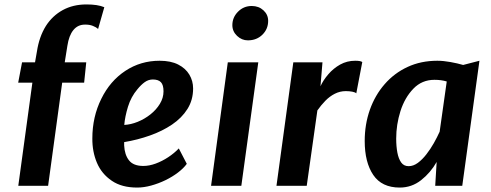

<svg xmlns="http://www.w3.org/2000/svg" viewBox="-20 -838 2216 866"><path d="M62.5 0 126 -465H62L79.5 -557H138L146.5 -605.5Q151.5 -638.5 161.5 -667.2Q171.5 -696 187 -721Q216.5 -767 263 -792.5Q309.5 -818 370 -818Q395 -818 415 -815Q435 -812 450.5 -805.5L422.5 -707.5Q414.5 -715 399 -721.2Q383.5 -727.5 363 -727Q331 -727 311 -702.5Q291 -678 284 -632L272 -557H369L359.5 -465H260.5L197 0Z M598.5 8Q529 8 484.5 -22.5Q438.5 -53.5 417.2 -103.8Q396 -154 396.5 -213.5Q396.5 -311 437 -392.5Q476.5 -473 545.5 -518.5Q614.5 -564 700 -564Q750 -564 783.5 -547Q817 -530 834 -501.5Q851 -473 851 -439Q851 -387 825.5 -346.5Q800 -306 756 -276.2Q712 -246.5 656.2 -226.8Q600.5 -207 540 -197Q540 -193 540 -189.2Q540 -185.5 540 -182Q542 -140 561.8 -114.8Q581.5 -89.5 626.5 -89.5Q653 -89.5 682.2 -100.2Q711.5 -111 738.8 -129Q766 -147 786.5 -168.5L822.5 -99Q808 -79 782.8 -59.8Q757.5 -40.5 726 -25.2Q694.5 -10 661.5 -1Q628.5 8 598.5 8ZM540.5 -274.5Q570 -276 601 -288.5Q632 -301 658.5 -322Q685 -343 701.2 -369.8Q717.5 -396.5 717.5 -426Q717.5 -455 705.8 -467.2Q694 -479.5 669.5 -479.5Q649.5 -479.5 632.8 -467.5Q616 -455.5 599.5 -435Q571 -401.5 557.2 -356.5Q543.5 -311.5 540.5 -274.5Z M932 0 1007.5 -557H1145L1068.5 0ZM1098 -656Q1070.5 -656 1049.2 -676.2Q1028 -696.5 1028 -724.5Q1028 -759.5 1053.5 -785.2Q1079 -811 1115.5 -811Q1147 -811 1168.2 -791.5Q1189.5 -772 1189.5 -744Q1189.5 -707 1163.5 -681.5Q1137.5 -656 1098 -656Z M1227 0 1303 -557H1434.5L1425.5 -449Q1438 -476.5 1460.8 -503Q1483.5 -529.5 1514.2 -546.8Q1545 -564 1582 -564Q1607 -564 1614 -558L1587 -417Q1582 -422 1568.8 -424.5Q1555.5 -427 1539.5 -427Q1513.5 -427 1490.2 -415.2Q1467 -403.5 1447.5 -383.5Q1428 -363.5 1411.5 -340L1363.5 0Z M1783 8Q1702 8 1663.5 -49Q1625 -106 1625 -202Q1625 -277 1648.2 -342.8Q1671.5 -408.5 1714.8 -458.2Q1758 -508 1818.2 -536Q1878.5 -564 1952.5 -564Q1979.5 -564 2011.5 -558.2Q2043.5 -552.5 2069 -545L2142.5 -564L2065 0H1943L1949.5 -107.5Q1922 -59 1879.5 -25.5Q1837 8 1783 8ZM1823 -88.5Q1844.5 -88.5 1864.8 -103.5Q1885 -118.5 1903.2 -142Q1921.5 -165.5 1936.8 -192.5Q1952 -219.5 1963 -244L1995 -470.5Q1970.5 -478 1939.5 -478Q1883 -478 1844.5 -438Q1805.5 -397.5 1786.2 -336.8Q1767 -276 1767 -213Q1767 -178.5 1772.2 -150.2Q1777.5 -122 1789.5 -105.2Q1801.5 -88.5 1823 -88.5Z"/></svg>

Font: Merriweather Sans SemiBold
Style: Italic
Weight: 600
Italic angle: -7.5°
Designer: Eben Sorkin
Foundry: Eben Sorkin
Version: Version 2.001